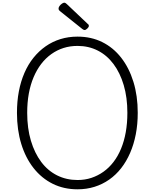

<svg xmlns="http://www.w3.org/2000/svg" viewBox="-20 -1387 1148 1426"><path d="M556 19Q454 19 371.5 -22Q289 -63 229.5 -138.5Q170 -214 138 -318Q106 -422 106 -549Q106 -634 120 -708Q134 -782 161.5 -845.5Q189 -909 229 -958.5Q269 -1008 319 -1043Q369 -1078 428.5 -1096.5Q488 -1115 556 -1115Q657 -1115 739 -1074.5Q821 -1034 880 -958.5Q939 -883 971 -779Q1003 -675 1003 -549Q1003 -464 988.5 -389.5Q974 -315 946.5 -251.5Q919 -188 880 -138Q841 -88 791 -53Q741 -18 682 0.5Q623 19 556 19ZM556 -50Q611 -50 659 -66Q707 -82 748.5 -111.5Q790 -141 823 -184Q856 -227 879 -282.5Q902 -338 914 -405Q926 -472 926 -549Q926 -663 899 -754.5Q872 -846 823 -911.5Q774 -977 706 -1011.5Q638 -1046 556 -1046Q500 -1046 451.5 -1030.5Q403 -1015 361 -985Q319 -955 286 -912Q253 -869 229.5 -813.5Q206 -758 194 -692Q182 -626 182 -549Q182 -434 209.5 -342Q237 -250 286 -184.5Q335 -119 404 -84.5Q473 -50 556 -50ZM608 -1164Q604 -1164 600.5 -1166Q597 -1168 591 -1172L426 -1304Q419 -1310 417 -1314Q415 -1318 415 -1324Q415 -1333 422 -1342.5Q429 -1352 439.5 -1359.5Q450 -1367 457 -1367Q463 -1367 467 -1364Q471 -1361 476 -1357L631 -1210Q637 -1206 638.5 -1202Q640 -1198 640 -1195Q640 -1186 628.5 -1175Q617 -1164 608 -1164Z"/></svg>

Font: Playwrite FR Moderne Light
Style: Regular
Weight: 300
Version: Version 1.002